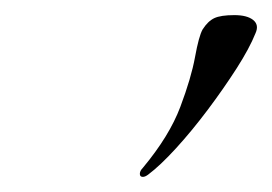

<svg xmlns="http://www.w3.org/2000/svg" viewBox="-20 -577 360 254"><path d="M169 -343Q165 -343 165 -347Q165 -351 169 -355Q204 -397 218.5 -435.5Q233 -474 238 -501.5Q243 -529 248 -538Q255 -549 263.5 -553Q272 -557 290 -557Q307 -557 315 -550.5Q323 -544 318 -533Q310 -513 293 -486.5Q276 -460 255 -432Q234 -404 213 -381Q192 -358 176 -346Q172 -343 169 -343Z"/></svg>

Font: Arizonia
Style: Regular
Weight: 400
Designer: Robert E. Leuschke
Foundry: Robert E. Leuschke
Version: Version 1.010; ttfautohint (v1.8.4.7-5d5b)